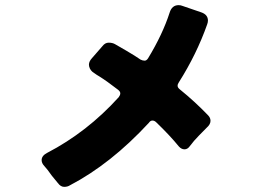

<svg xmlns="http://www.w3.org/2000/svg" viewBox="-20 -742 1040 747"><path d="M719 -174Q710 -161 698 -161Q686 -161 676 -172Q641 -215 588 -266Q581 -273 573 -273Q565 -273 559 -264Q411 -104 252 -21Q243 -15 229.5 -15Q216 -15 205 -30L182 -58Q163 -85 152.5 -96Q142 -107 142 -119Q142 -136 163 -147Q319 -228 442 -364Q448 -372 448 -379Q448 -386 439 -393Q395 -427 366 -445Q357 -450 346 -458Q331 -467 327 -483Q326 -486 326 -490Q326 -503 338 -516L379 -563Q389 -576 403 -576Q417 -576 427 -570.5Q437 -565 472 -544.5Q507 -524 527 -510Q535 -506 543 -506Q550 -506 556 -515Q613 -609 640 -693Q649 -722 675 -722Q683 -722 690 -719L763 -694Q789 -685 789 -662Q789 -655 786 -647Q745 -531 676 -422Q671 -415 671 -408Q671 -401 680 -394Q738 -347 789 -294Q799 -284 799 -272Q799 -258 784 -245Q749 -210 735 -194Z"/></svg>

Font: Tsunagi Gothic Black
Style: Regular
Weight: 900
Designer: Yoshimichi Ohira
Foundry: Positype
Version: Version 1.001